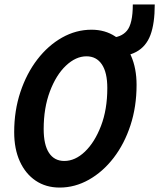

<svg xmlns="http://www.w3.org/2000/svg" viewBox="-20 -835 718 866"><path d="M44 -239Q44 -336 72 -420Q100 -504 148.5 -567Q197 -630 260 -665.5Q323 -701 393 -701Q454 -701 500 -670.5Q546 -640 571 -583.5Q596 -527 596 -452Q596 -354 568.5 -270Q541 -186 492.5 -123Q444 -60 381 -24.5Q318 11 249 11Q187 11 141 -20Q95 -51 69.5 -107Q44 -163 44 -239ZM177 -253Q177 -182 201 -145.5Q225 -109 270 -109Q319 -109 363 -151Q407 -193 435.5 -267Q464 -341 464 -438Q464 -508 439.5 -544.5Q415 -581 370 -581Q322 -581 277.5 -539Q233 -497 205 -422.5Q177 -348 177 -253ZM475 -665Q526 -665 552.5 -696.5Q579 -728 579 -815H678Q678 -729 658.5 -677Q639 -625 594.5 -601Q550 -577 475 -577Z"/></svg>

Font: Radio Canada Condensed SemiBold
Style: Italic
Weight: 600
Width: 3
Italic angle: -12°
Designer: Charles Daoud, Etienne Aubert Bonn, Alexandre Saumier Demers, Jacques Le Bailly
Foundry: Radio-Canada
Version: Version 2.104; ttfautohint (v1.8.4.7-5d5b);gftools[0.9.28.de